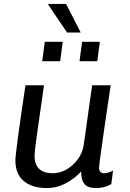

<svg xmlns="http://www.w3.org/2000/svg" viewBox="-20 -943 657 973"><path d="M155 -155Q155 -65 248 -65Q283 -65 316.5 -84Q350 -103 374 -135.5Q398 -168 404 -207L447 -511H541L510 -302Q503 -252 492.5 -178.5Q482 -105 482 -92Q482 -79 489 -72Q496 -65 506 -65Q517 -65 530.5 -69Q544 -73 553 -79L544 -10Q531 -2 511 4Q491 10 467 10Q425 10 408 -10.5Q391 -31 391 -74Q360 -39 314 -14.5Q268 10 217 10Q144 10 101 -25Q58 -60 58 -131Q58 -170 109 -511H203Q154 -178 155 -155ZM389 -778H320L224 -920L225 -923H315ZM298 -731 285 -633H194L207 -731ZM486 -731 473 -633H383L396 -731Z"/></svg>

Font: Chivo
Style: Italic
Weight: 400
Italic angle: -8.05°
Designer: Hector Gatti
Foundry: Omnibus-Type
Version: Version 1.007